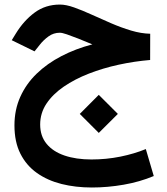

<svg xmlns="http://www.w3.org/2000/svg" viewBox="-20 -480 727 837"><path d="M634.8 -332.9Q595.1 -333.8 551.8 -346.7Q508.4 -359.7 464.6 -378.6Q420.7 -397.6 379.5 -416.3Q338.3 -435.1 303 -447.6Q267.8 -460.1 241.3 -460.1Q178.4 -460.1 131.1 -425.2Q83.7 -390.3 48.8 -333.4L31.2 -304.7L130.6 -256.1L152.8 -284.1Q169.4 -305.4 191.4 -321.3Q213.4 -337.3 240.8 -337.3Q250.8 -337.3 271.3 -330.3Q291.9 -323.3 320.6 -312Q349.3 -300.6 382.6 -286.6Q309.8 -267.6 247.8 -235.4Q185.8 -203.3 139.8 -158.8Q93.8 -114.3 68.4 -57.7Q43 -1.2 43 66.4Q43 138.6 68.9 190Q94.8 241.4 141 274.1Q187.1 306.7 248.3 322.1Q309.6 337.4 380.5 337.4Q449.2 337.4 519 325.2Q588.8 313.1 650.3 287.4L615.7 169.8Q566 190.3 504.8 202.8Q443.6 215.2 378.7 215.2Q311.6 215.2 261.2 198Q210.8 180.8 183 146.8Q155.1 112.8 155.1 62.9Q155.1 13.1 182.5 -28.1Q210 -69.3 257.9 -102.2Q305.9 -135.1 367.2 -159Q428.5 -182.9 497.3 -197.9Q566.1 -212.8 634.5 -218.5ZM410.6 -66.5 327.8 16.6 410.6 99.4 493.8 16.6Z"/></svg>

Font: Vazirmatn
Style: Regular
Weight: 400
Designer: Saber Rastikerdar
Foundry: Saber Rastikerdar
Version: Version 33.003;September 2, 2022;FontCreator 14.0.0.2862 64-